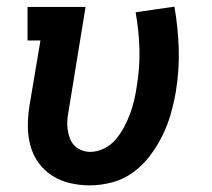

<svg xmlns="http://www.w3.org/2000/svg" viewBox="-20 -551 640 579"><path d="M250 8Q220 8 190.5 1Q161 -6 137 -21.5Q113 -37 96 -60.5Q79 -84 71.5 -112.5Q64 -141 64 -171.5Q64 -202 69 -233L102 -429H63V-530H238L187 -217Q184 -202 183 -188Q182 -174 184 -160.5Q186 -147 190.5 -134.5Q195 -122 204 -112.5Q213 -103 226 -98Q239 -93 252 -93Q273 -93 293.5 -103Q314 -113 328.5 -130Q343 -147 353.5 -166.5Q364 -186 371.5 -206Q379 -226 384 -246.5Q389 -267 392 -288Q402 -346 400.5 -402Q399 -458 389 -514L506 -531Q517 -468 519 -403.5Q521 -339 510 -273Q504 -239 494.5 -206Q485 -173 469.5 -141.5Q454 -110 432 -81Q410 -52 381 -31Q352 -10 318 -1Q284 8 250 8Z"/></svg>

Font: Iosevka Curly Slab Extended
Style: Bold Italic
Weight: 700
Width: 7
Italic angle: -9°
Monospace: yes
Designer: Belleve Invis
Foundry: Belleve Invis
Version: Version 11.0.0; ttfautohint (v1.8.3)